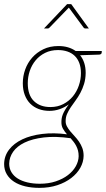

<svg xmlns="http://www.w3.org/2000/svg" viewBox="-41 -723 513 930"><path d="M0 0ZM374 -369.5Q373.5 -340 366.2 -316.5Q359 -293 348.2 -273Q337.5 -253 325 -236.2Q312.5 -219.5 301.8 -203.5Q291 -187.5 284 -171.5Q277 -155.5 277 -137.5Q276.5 -123.5 283 -111.2Q289.5 -99 299.2 -87.2Q309 -75.5 320.5 -63.2Q332 -51 341.8 -36.8Q351.5 -22.5 357.8 -5.8Q364 11 364 32Q363.5 62 348 89.8Q332.5 117.5 304.2 139.2Q276 161 236.8 174Q197.5 187 150 187Q112.5 187 81 179.5Q49.5 172 27 157.2Q4.5 142.5 -8.2 121Q-21 99.5 -21 71.5Q-20.5 32.5 2.8 2Q26 -28.5 67 -48Q108 -67.5 163.5 -74.2Q219 -81 283.5 -72.5Q272 -85.5 264 -99.5Q256 -113.5 256.5 -132.5Q256.5 -141.5 258 -150.5Q259.5 -159.5 263.5 -169.5Q267.5 -179.5 274.5 -191.2Q281.5 -203 292.5 -217.5Q271.5 -202.5 247.8 -194.2Q224 -186 198.5 -186Q170 -186 146.2 -195Q122.5 -204 105.5 -221Q88.5 -238 79 -263Q69.5 -288 69.5 -320Q69.5 -354 81 -386.2Q92.5 -418.5 114.8 -443.8Q137 -469 169 -484.5Q201 -500 242 -500Q291.5 -500 325.5 -476H452L451.5 -467Q451 -464.5 448.8 -462Q446.5 -459.5 440.5 -458.5L347 -455.5Q360 -439.5 367 -418Q374 -396.5 374 -369.5ZM340 33.5Q340 18.5 336.8 6.2Q333.5 -6 328 -16.5Q322.5 -27 315.5 -36Q308.5 -45 301 -53.5Q226.5 -64 171 -57.2Q115.5 -50.5 78.2 -32.5Q41 -14.5 22.5 12.2Q4 39 3.5 69.5Q3.5 93 14.5 111.2Q25.5 129.5 45 141.8Q64.5 154 91.8 160.5Q119 167 152 167Q194.5 167 229 155.5Q263.5 144 288 125.2Q312.5 106.5 326 82.5Q339.5 58.5 340 33.5ZM203 -204.5Q238 -204.5 265.5 -218.8Q293 -233 312 -256.2Q331 -279.5 341 -309Q351 -338.5 351 -368.5Q351 -397 343 -418Q335 -439 320.5 -452.8Q306 -466.5 285.5 -473.5Q265 -480.5 240 -480.5Q205 -480.5 177.8 -467Q150.5 -453.5 131.8 -431Q113 -408.5 103.2 -379.5Q93.5 -350.5 93.5 -320Q93.5 -262.5 123.2 -233.5Q153 -204.5 203 -204.5ZM389.5 -585H372Q370.5 -585 368 -586Q365.5 -587 363.5 -590L295.5 -682L292.5 -686L288.5 -682L199.5 -590Q196 -585 189.5 -585H172L284 -703H304Z"/></svg>

Font: Lato Thin
Style: Italic
Weight: 200
Italic angle: -7°
Designer: Lukasz Dziedzic
Foundry: tyPoland Lukasz Dziedzic
Version: Version 2.007; 2014-02-27